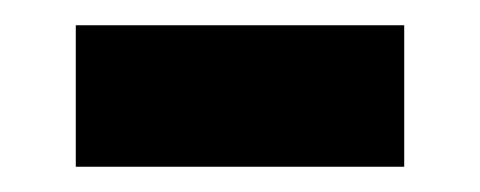

<svg xmlns="http://www.w3.org/2000/svg" viewBox="-20 -396 380 152"><path d="M40 -264V-376H300V-264Z"/></svg>

Font: Tektur Medium
Style: Regular
Weight: 500
Designer: Adam Jagosz
Foundry: Adam Jagosz
Version: Version 1.005;gftools[0.9.30]